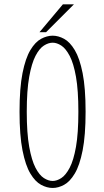

<svg xmlns="http://www.w3.org/2000/svg" viewBox="-20 -874 490 904"><path d="M228 11Q201 11 173.5 -3.8Q146 -18.5 123 -56.8Q100 -95 86 -165.8Q72 -236.5 72 -348Q72 -459.5 86 -529.8Q100 -600 123 -638.2Q146 -676.5 173.5 -691.2Q201 -706 228 -706Q254.5 -706 281.8 -691.2Q309 -676.5 332 -638.2Q355 -600 369 -529.8Q383 -459.5 383 -348Q383 -236.5 369 -165.8Q355 -95 332 -56.8Q309 -18.5 281.8 -3.8Q254.5 11 228 11ZM228 -22Q247.5 -22 268.5 -35.5Q289.5 -49 308 -84Q326.5 -119 337.8 -183Q349 -247 349 -348Q349 -448.5 337.8 -512.2Q326.5 -576 308 -611Q289.5 -646 268.5 -659.5Q247.5 -673 228 -673Q208 -673 186.8 -659.5Q165.5 -646 147.2 -611Q129 -576 117.5 -512.2Q106 -448.5 106 -348Q106 -247 117.5 -183Q129 -119 147.2 -84Q165.5 -49 186.8 -35.5Q208 -22 228 -22ZM166 -722.5 276 -853.5H328L197 -722.5Z"/></svg>

Font: League Mono Thin Condensed
Style: Regular
Weight: 100
Width: 1
Designer: Tyler Finck
Foundry: The League of Moveable Type / Tyler Finck
Version: Version 2.300;RELEASE